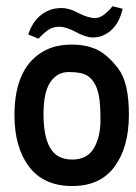

<svg xmlns="http://www.w3.org/2000/svg" viewBox="-20 -600 445 628"><path d="M381.3 -571.3Q366.7 -507.8 320.3 -485.4Q304.7 -477.5 283 -477.5Q261.2 -477.5 228.5 -495.1Q195.8 -512.7 173.8 -512.5Q151.9 -512.2 136.5 -501.2Q121.1 -490.2 106 -473.6L72.3 -487.3Q92.3 -547.9 143.1 -567.4Q159.7 -573.7 182.9 -573.7Q206.1 -573.7 236.3 -557.6Q267.6 -541 292 -541Q316.4 -541 348.1 -579.6ZM27.3 -223.1Q27.3 -386.7 132.3 -437.5Q167.5 -454.1 215.1 -454.1Q262.7 -454.1 297.9 -437.3Q333 -420.4 367.4 -374.8Q401.9 -329.1 401.6 -223.6Q401.4 -118.2 354.5 -54.7Q307.6 8.8 215.3 8.5Q123 8.3 75.2 -54.7Q27.3 -117.7 27.3 -223.1ZM216.1 -78.1Q265.1 -78.1 286.9 -115Q308.6 -151.9 308.6 -206.5Q308.6 -261.2 303.2 -287.8Q297.9 -314.5 286.6 -331.5Q275.4 -348.6 258.1 -356.4Q240.7 -364.3 203.9 -364.3Q167 -364.3 144.5 -331.1Q122.1 -297.9 122.3 -224.9Q122.6 -151.9 144.8 -115Q167 -78.1 216.1 -78.1Z"/></svg>

Font: Keraleeyam
Style: Regular
Weight: 400
Designer: Hussain K. H.
Foundry: Swathanthra Malayalam Computing(SMC) http://smc.org.in
Version: Version 3.0.0+20221109